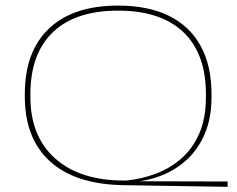

<svg xmlns="http://www.w3.org/2000/svg" viewBox="-20 -670 868 704"><path d="M814.5 15 434.5 9Q257.5 6.5 164.2 -77.5Q71 -161.5 71 -316V-325Q71 -481 159.5 -565.2Q248 -649.5 413 -649.5Q523.5 -649.5 599.8 -611.8Q676 -574 715.8 -501.5Q755.5 -429 755.5 -325V-314.5Q755.5 -237.5 731.2 -180.2Q707 -123 665 -84.5Q623 -46 569.5 -25.5Q516 -5 457.5 -2L454 -5.5L814.5 -4.5ZM434.5 -8H443.5Q498.5 -13.5 550.5 -32.8Q602.5 -52 644.2 -88.2Q686 -124.5 710.5 -180.2Q735 -236 735 -314.5V-325Q735 -473 652.5 -552Q570 -631 413 -631Q256.5 -631 174 -552Q91.5 -473 91.5 -325V-314.5Q91.5 -169.5 182.5 -88.8Q273.5 -8 434.5 -8Z"/></svg>

Font: Anek Latin Expanded Thin
Style: Regular
Weight: 250
Width: 7
Designer: Yesha Goshar
Foundry: Ek Type
Version: Version 1.003